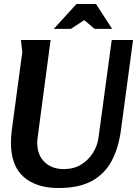

<svg xmlns="http://www.w3.org/2000/svg" viewBox="-20 -933 699 964"><path d="M234 -732 169 -243Q168 -236 167.5 -229.5Q167 -223 167 -216Q167 -155 203.5 -119.5Q240 -84 301 -84Q350 -84 387 -106.5Q424 -129 447 -166Q470 -203 475 -245L541 -732H648L587 -278Q575 -190 540.5 -125Q506 -60 441.5 -24.5Q377 11 274 11Q162 11 98.5 -45Q35 -101 35 -216Q35 -232 36 -247Q37 -262 39 -278L92 -672L85 -732ZM403 -832 336 -788H250L364 -913H462L543 -788H455Z"/></svg>

Font: Rosario
Style: Bold Italic
Weight: 700
Italic angle: -8.05°
Designer: Hector Gatti
Foundry: Omnibus Type
Version: Version 1.101; ttfautohint (v1.8.1.43-b0c9)